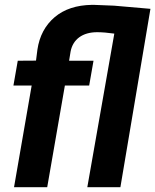

<svg xmlns="http://www.w3.org/2000/svg" viewBox="-20 -782 648 802"><path d="M344.7 0H482.9L608.4 -745.1L456.5 -758.3L372.1 -761.7H363.8C299.8 -760.7 248 -743.7 208.5 -710.4C168.9 -676.8 144.5 -631.3 136.2 -574.2L130.4 -528.8L54.2 -528.3L36.1 -424.8H112.3L38.6 0H177.2L251 -424.8H352.5L370.6 -528.3H268.6L274.9 -566.9C284.7 -618.2 325.2 -647.5 385.7 -647.5C405.8 -647.5 429.7 -645.5 457.5 -641.6Z"/></svg>

Font: Roboto
Style: Bold Italic
Weight: 700
Italic angle: -12°
Designer: Google
Version: Version 2.137; 2017